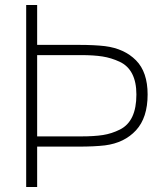

<svg xmlns="http://www.w3.org/2000/svg" viewBox="-20 -750 652 770"><path d="M296 -570Q358 -570 401 -565Q479 -555 525.5 -508Q572 -461 572 -371Q572 -278 525.5 -227.5Q479 -177 401 -167Q358 -162 296 -162H129V0H85V-730H129V-570ZM129 -203H305Q358 -203 393 -208.5Q428 -214 461 -230.5Q494 -247 510.5 -282Q527 -317 527 -371Q527 -421 510 -454Q493 -487 459.5 -502.5Q426 -518 391 -523.5Q356 -529 305 -529H129Z"/></svg>

Font: Nacelle UltraLight
Style: Regular
Weight: 200
Designer: Sora Sagano
Foundry: Sora Sagano
Version: Version 1.000;FEAKit 1.0